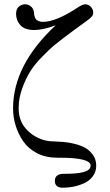

<svg xmlns="http://www.w3.org/2000/svg" viewBox="-20 -736 512 896"><path d="M41 -230Q41 -433 240 -618Q180 -596 141 -596Q94 -596 74.5 -619Q55 -642 55 -671Q55 -695 68.5 -705.5Q82 -716 97 -716Q111 -716 123 -707Q135 -698 138 -681Q138 -680 139 -673Q140 -666 140.5 -662.5Q141 -659 144 -652.5Q147 -646 151 -643Q155 -640 162.5 -637Q170 -634 181 -634Q242 -634 346 -703Q366 -716 378 -716Q393 -716 404 -704Q415 -692 415 -678Q415 -672 413.5 -667.5Q412 -663 407.5 -658Q403 -653 397.5 -648.5Q392 -644 380.5 -635.5Q369 -627 356.5 -618Q344 -609 322 -593Q300 -577 278 -560Q249 -538 231.5 -523.5Q214 -509 178.5 -473Q143 -437 122.5 -405Q102 -373 84.5 -326Q67 -279 67 -231Q67 -166 110.5 -125Q154 -84 212 -77L234 -76Q256 -75 277 -73.5Q298 -72 327 -65Q356 -58 377 -46.5Q398 -35 413.5 -13.5Q429 8 429 37Q429 66 412.5 87.5Q396 109 370.5 120Q345 131 320.5 135.5Q296 140 273 140Q236 140 236 108Q236 75 279 75H286Q390 75 401 46Q403 40 403 37Q403 0 258 0H247Q194 0 153 -21Q112 -42 88.5 -76.5Q65 -111 53 -150Q41 -189 41 -230Z"/></svg>

Font: CMU Serif
Style: Roman
Weight: 500
Version: Version 0.7.0